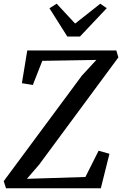

<svg xmlns="http://www.w3.org/2000/svg" viewBox="-29 -1015 658 1035"><path d="M3.5 0 -9 -38.5 412.5 -607.5 490.5 -692 199 -687 148 -557 89 -566.5 118 -743H598L609 -705.5L182 -127.5L116 -51L431.5 -61L502.5 -202.5L561 -186L514.5 0ZM334 -818 237.5 -970.5 276.5 -995Q301.5 -968 326.2 -941.5Q351 -915 376 -888Q410 -915 444 -941.5Q478 -968 511.5 -995L546.5 -971L402 -818Z"/></svg>

Font: Merriweather
Style: Italic
Weight: 400
Italic angle: -7.8°
Designer: Eben Sorkin
Foundry: Eben Sorkin
Version: Version 2.100